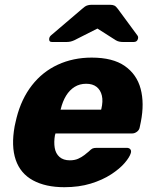

<svg xmlns="http://www.w3.org/2000/svg" viewBox="-20 -770 632 800"><path d="M248 10Q170 10 117.5 -18.5Q65 -47 45.5 -104Q26 -161 41 -244Q43 -251 45 -262Q47 -273 49 -279Q69 -358 113 -414.5Q157 -471 221 -500.5Q285 -530 362 -530Q450 -530 500 -495Q550 -460 566 -400Q582 -340 567 -263L562 -239Q560 -228 550.5 -221Q541 -214 531 -214H211Q211 -213 210.5 -211Q210 -209 209 -207Q204 -178 208 -154Q212 -130 228 -116Q244 -102 271 -102Q291 -102 305.5 -108.5Q320 -115 331 -123.5Q342 -132 349 -138Q360 -149 366 -151.5Q372 -154 384 -154H508Q518 -154 523 -148Q528 -142 525 -132Q520 -115 499.5 -91Q479 -67 443 -43.5Q407 -20 358 -5Q309 10 248 10ZM232 -313H401L402 -315Q410 -348 404.5 -371.5Q399 -395 382.5 -408Q366 -421 339 -421Q312 -421 291 -408Q270 -395 255.5 -371.5Q241 -348 233 -315ZM197 -595Q183 -595 185 -609Q186 -617 193 -623L322 -733Q334 -744 342.5 -747Q351 -750 360 -750H439Q449 -750 456 -747Q463 -744 471 -733L552 -623Q557 -617 555 -609Q552 -595 537 -595H493Q485 -595 477.5 -596.5Q470 -598 463 -602L386 -651L289 -602Q280 -598 272.5 -596.5Q265 -595 256 -595Z"/></svg>

Font: Rubik
Style: Bold Italic
Weight: 700
Italic angle: -12°
Designer: Hubert and Fischer
Foundry: Hubert and Fischer
Version: Version 2.300;gftools[0.9.30]